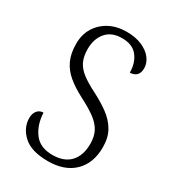

<svg xmlns="http://www.w3.org/2000/svg" viewBox="-179 -822 837 930"><g transform="rotate(30 240.0 -357.0)"><path d="M235 10Q142 10 97.5 -31Q53 -72 53 -127Q53 -151 65.5 -167Q78 -183 100 -183Q103 -116 136.5 -71.5Q170 -27 239 -27Q304 -27 338 -63.5Q372 -100 372 -165Q372 -206 357 -234.5Q342 -263 310 -287Q278 -311 225 -338Q173 -365 139 -393.5Q105 -422 87.5 -460Q70 -498 70 -552Q70 -603 93.5 -641.5Q117 -680 158.5 -702Q200 -724 254 -724Q304 -724 340.5 -708Q377 -692 396 -666.5Q415 -641 415 -613Q415 -586 401.5 -573Q388 -560 365 -560Q365 -614 337 -650Q309 -686 250 -686Q192 -686 161.5 -650Q131 -614 131 -558Q131 -516 144.5 -488Q158 -460 187.5 -437.5Q217 -415 265 -391Q314 -366 352 -338Q390 -310 411.5 -272.5Q433 -235 433 -181Q433 -92 380.5 -41Q328 10 235 10Z"/></g></svg>

Font: Noto Serif Ethiopic SemiCondensed Light
Style: Regular
Weight: 300
Width: 4
Designer: Monotype Design Team
Foundry: Monotype Imaging Inc.
Version: Version 2.102; ttfautohint (v1.8.4.7-5d5b)